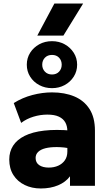

<svg xmlns="http://www.w3.org/2000/svg" viewBox="-20 -1054 620 1089"><path d="M211.5 15Q160.5 15 120 -4.8Q79.5 -24.5 56 -61.2Q32.5 -98 32.5 -149.5Q32.5 -193.5 54.2 -227.5Q76 -261.5 120 -283.5Q164 -305.5 230.8 -313.2Q297.5 -321 387 -313L388.5 -211Q341 -219.5 302.8 -219.8Q264.5 -220 237.8 -213.2Q211 -206.5 196.5 -192.5Q182 -178.5 182 -158Q182 -131.5 202.2 -117.5Q222.5 -103.5 256.5 -103.5Q286 -103.5 309.8 -114Q333.5 -124.5 347.8 -144.8Q362 -165 362 -194.5V-311Q362 -338.5 350.5 -359.5Q339 -380.5 314.2 -392.2Q289.5 -404 248.5 -404Q209 -404 170 -392.2Q131 -380.5 100 -357L58 -469.5Q107.5 -500.5 164 -515.2Q220.5 -530 275 -530Q347 -530 401.8 -507Q456.5 -484 487.5 -436Q518.5 -388 518.5 -313V0H377V-54Q352.5 -21 309.5 -3Q266.5 15 211.5 15ZM275 -554Q235 -554 202.5 -571.5Q170 -589 151 -619.2Q132 -649.5 132 -687Q132 -724.5 151 -754.8Q170 -785 202.5 -802.8Q235 -820.5 275 -820.5Q314.5 -820.5 346.8 -802.8Q379 -785 398.2 -754.8Q417.5 -724.5 417.5 -687Q417.5 -649.5 398.2 -619.2Q379 -589 346.8 -571.5Q314.5 -554 275 -554ZM275 -631.5Q300 -631.5 315 -647.5Q330 -663.5 330 -687Q330 -711 315 -726.8Q300 -742.5 275 -742.5Q250 -742.5 234.8 -726.8Q219.5 -711 219.5 -687Q219.5 -663.5 234.8 -647.5Q250 -631.5 275 -631.5ZM191.5 -852 288.5 -1034H451.5L339.5 -852Z"/></svg>

Font: Geologica Roman
Style: Bold
Weight: 700
Designer: Sindre Bremnes, Frode Helland
Foundry: Monokrom Skriftforlag AS
Version: Version 1.010;gftools[0.9.28]